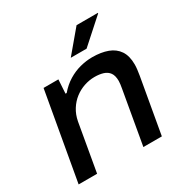

<svg xmlns="http://www.w3.org/2000/svg" viewBox="-165 -861 967 999"><g transform="rotate(-30 318.0 -361.5)"><path d="M24 0 117 -526H206L201 -443H208Q237 -477 271.5 -498Q306 -519 343 -528.5Q380 -538 415 -538Q469 -538 508 -523.5Q547 -509 568 -477.5Q589 -446 589 -395Q589 -381 587 -364.5Q585 -348 582 -330L524 0H413L469 -320Q471 -332 472.5 -342.5Q474 -353 474 -362Q474 -394 461.5 -411.5Q449 -429 426.5 -436Q404 -443 375 -443Q343 -443 312 -432.5Q281 -422 255 -402Q229 -382 210.5 -352.5Q192 -323 185 -286L135 0ZM318 -591 429 -723H557V-720L413 -591Z"/></g></svg>

Font: Archivo SemiExpanded Medium
Style: Italic
Weight: 500
Width: 6
Italic angle: -10°
Designer: Hector Gatti
Foundry: Omnibus-Type
Version: Version 2.001